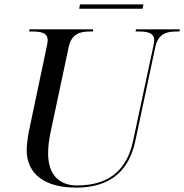

<svg xmlns="http://www.w3.org/2000/svg" viewBox="-20 -848 842 878"><path d="M342 -808H632L636 -828H346ZM329 10C488 10 571 -71 599 -204L690 -632C703 -695 744 -704 788 -704H801L802 -714H602L600 -704H613C655 -704 685 -698 685 -664C685 -658 683 -644 681 -636L589 -206C565 -90 497 0 332 0C247 0 200 -53 200 -147C200 -182 205 -213 212 -247L294 -632C307 -695 348 -704 392 -704H405L406 -714H115L113 -704H126C168 -704 198 -698 198 -664C198 -658 196 -644 194 -636L113 -252C108 -229 102 -184 102 -163C102 -53 183 10 329 10Z"/></svg>

Font: Noto Serif Display
Style: Italic
Weight: 400
Italic angle: -12°
Designer: Monotype Design Team
Foundry: Monotype Imaging Inc.
Version: Version 2.009